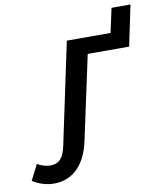

<svg xmlns="http://www.w3.org/2000/svg" viewBox="-236 -721 832 977"><g transform="rotate(-10 179.5 -233.0)"><path d="M-36 182C68 182 129 107 153 0L247 -438H461L505 -648H407L380 -523H154L43 1C31 58 10 88 -38 88C-62 88 -89 79 -105 68L-146 149C-114 169 -75 182 -36 182Z"/></g></svg>

Font: FIGSv2-sans-serif SmBold Italic
Style: Regular
Weight: 600
Italic angle: -12°
Designer: Matt McInerney, Pablo Impallari, Rodrigo Fuenzalida
Foundry: Matt McInerney, Pablo Impallari, Rodrigo Fuenzalida
Version: Version 4.020;hotconv 1.0.109;makeotfexe 2.5.65596